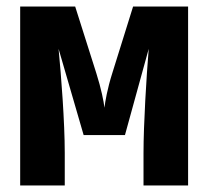

<svg xmlns="http://www.w3.org/2000/svg" viewBox="-20 -570 640 590"><path d="M179 0V-100C179 -195 168 -338 160 -420L237 -155H364L437 -420C430 -334 421 -188 421 -100V0H558V-550H389L325 -345C310 -298 303 -257 301 -239C299 -257 291 -298 276 -345L211 -550H42V0Z"/></svg>

Font: Tekne LDO ExtraBold
Style: Regular
Weight: 800
Monospace: yes
Designer: Alessio Laiso, Mario Rullo, Paolo Rosset
Foundry: Alessio Laiso
Version: Version 1.000;hotconv 1.0.109;makeotfexe 2.5.65596